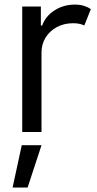

<svg xmlns="http://www.w3.org/2000/svg" viewBox="-20 -574 424 835"><path d="M76.7 0V-545.5H157.7V-463.1H163.4Q177.9 -503.6 217 -528.8Q256 -554 305.4 -554Q328.1 -554 345.2 -548.7Q362.2 -543.3 375 -534.1L346.6 -463.1Q337.7 -467.7 325.8 -470.3Q313.9 -473 298.3 -473Q258.5 -473 227.5 -456.3Q196.4 -439.6 178.4 -410.9Q160.5 -382.1 160.5 -345.2V0ZM34.8 241.5 74.6 57.5H160.5L100.1 241.5Z"/></svg>

Font: InterMG
Style: Regular
Weight: 400
Designer: Rasmus Andersson
Foundry: rsms
Version: Version 3.019;December 26, 2023;FontCreator 15.0.0.2955 64-b